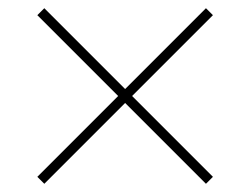

<svg xmlns="http://www.w3.org/2000/svg" viewBox="-20 -587 610 468"><path d="M482 -567 285 -370 88 -567 71 -550 268 -353 71 -156 88 -139 285 -336 482 -139 499 -156 302 -353 499 -550Z"/></svg>

Font: Noto Sans Arabic UI Th
Style: Regular
Weight: 100
Designer: Monotype Design Team, Nadine Chahine and Nizar Qandah
Foundry: Monotype Imaging Inc.
Version: Version 2.010